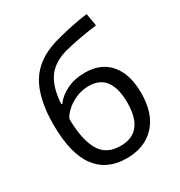

<svg xmlns="http://www.w3.org/2000/svg" viewBox="-181 -890 962 1026"><g transform="rotate(-30 300.0 -377.5)"><path d="M54 -342Q54 -499 107.5 -590Q161 -681 284 -719Q323 -731 386.5 -745Q450 -759 503 -765L516 -688Q465 -682 404 -670.5Q343 -659 306 -649Q225 -624 188 -569.5Q151 -515 145 -415H151Q176 -451 225 -475Q274 -499 337 -499Q437 -499 491 -434.5Q545 -370 545 -255Q545 -128 480.5 -59Q416 10 304 10Q183 10 118.5 -76.5Q54 -163 54 -342ZM455 -248Q455 -335 421.5 -381Q388 -427 320 -427Q278 -427 241 -411Q204 -395 178 -371Q152 -347 143 -326Q144 -200 182 -132Q220 -64 309 -64Q455 -64 455 -248Z"/></g></svg>

Font: Noto Sans Mono UI
Style: Regular
Weight: 400
Monospace: yes
Designer: Monotype Design team
Foundry: Monotype Imaging Inc.
Version: Version 1.000